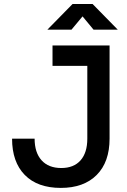

<svg xmlns="http://www.w3.org/2000/svg" viewBox="-20 -918 626 948"><path d="M280.3 9.8Q165 9.8 102.3 -54.2Q39.6 -118.2 39.6 -233.4H150.9Q150.9 -164.6 185.3 -126.5Q219.7 -88.4 282.7 -88.4Q344.2 -88.4 377.7 -126.2Q411.1 -164.1 411.1 -233.4V-693.4H521V-233.4Q521 -117.7 457.3 -54Q393.6 9.8 280.3 9.8ZM239.3 -592.8V-693.4H466.8V-592.8ZM213.9 -771.5 338.4 -898.4H437L561.5 -771.5H441.9L367.2 -861.8H408.2L333 -771.5Z"/></svg>

Font: Cascadia Mono Medium
Style: Regular
Weight: 500
Monospace: yes
Designer: Aaron Bell
Foundry: Saja Typeworks
Version: Version 2407.024